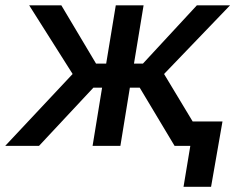

<svg xmlns="http://www.w3.org/2000/svg" viewBox="-42 -556 901 732"><path d="M-22 0 234.9 -273.9 69.3 -535.6H191.9L324.2 -313.5H362.8L399.4 -535.6H505.4L468.8 -313.5H502.9L708.5 -535.6H835L583.5 -273.9L748.5 0H623.5L490.7 -221.7H453.1L417 0H311L347.2 -221.7H314L106.9 0ZM657.7 156.2 683.6 0H645.5L660.6 -92.8H806.2L762.7 156.2Z"/></svg>

Font: Inter 20pt Medium
Style: Italic
Weight: 500
Italic angle: -9.3988°
Version: Version 4.001;git-66647c0bb